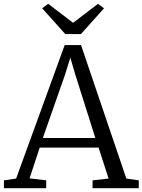

<svg xmlns="http://www.w3.org/2000/svg" viewBox="-24 -986 746 1006"><path d="M60.5 -50.5 315 -750H400.5L638 -50.5L703 -41V0H461V-41L545 -50.5L492.5 -212.5H184L131 -51.5L218 -41V0H-3.5V-41ZM475.5 -263 369.5 -598.5 344.5 -684 317 -595.5 200.5 -263ZM318 -807.5 197 -942.5 228.5 -966 359 -866.5 489.5 -966 521 -942.5 400 -807.5Z"/></svg>

Font: Merriweather 28pt Light
Style: Regular
Weight: 300
Version: Version 2.100